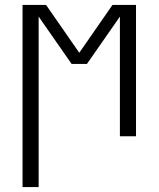

<svg xmlns="http://www.w3.org/2000/svg" viewBox="-20 -550 640 775"><path d="M71 205V-530H166L300 -337L434 -530H529V0H464V-483L331 -292H269L136 -483V205Z"/></svg>

Font: Iosevka Curly Slab LtEx
Style: Regular
Weight: 300
Width: 7
Monospace: yes
Designer: Belleve Invis
Foundry: Belleve Invis
Version: Version 11.1.0; ttfautohint (v1.8.3)